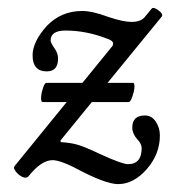

<svg xmlns="http://www.w3.org/2000/svg" viewBox="-20 -444 433 489"><path d="M87.9 -184.1Q84 -186 84.7 -196.8Q85.4 -207.5 89.6 -220.2Q93.8 -232.9 98.1 -232.9H189.9L264.2 -324.2Q268.1 -328.1 268.1 -333Q268.1 -340.8 251 -346.2Q198.7 -366.2 147 -366.2Q108.9 -366.2 108.9 -340.8Q108.9 -335.9 118.2 -321.8Q127.9 -308.6 127.9 -294.9Q127.9 -262.2 99.1 -262.2Q63 -262.2 63 -303.2Q63 -337.4 99.1 -377.9Q135.7 -416 189 -416Q215.8 -416 255.9 -400.9Q293.5 -388.2 314.9 -388.2Q337.9 -388.2 348.1 -399.9L366.2 -421.9Q370.6 -427.2 383.5 -417.7Q396.5 -408.2 392.1 -401.9L253.9 -232.9H319.8Q323.2 -231 322.3 -220.2Q321.3 -209.5 316.7 -196.8Q312 -184.1 308.1 -184.1H213.9L133.8 -85.9L134.8 -82Q161.1 -80.6 179.9 -74.7Q198.7 -68.8 236.8 -50.8Q291 -25.9 306.2 -25.9Q340.8 -25.9 340.8 -66.9Q340.8 -78.1 329.1 -89.8Q316.9 -104 316.9 -119.1Q316.9 -149.9 349.1 -149.9Q366.2 -149.9 376.7 -134.3Q387.2 -118.7 387.2 -99.1Q387.2 -51.3 353.8 -13.2Q320.3 24.9 280.8 24.9Q247.6 24.9 168 -18.1Q131.3 -36.1 113.8 -36.1Q85 -36.1 51.8 5.9Q46.4 10.7 37.1 6.6Q27.8 2.4 20.5 -6.8Q13.2 -16.1 17.1 -21L149.9 -184.1Z"/></svg>

Font: Junicode SmCond
Style: Italic
Weight: 400
Width: 4
Italic angle: -11°
Designer: Peter S. Baker
Version: Version 2.206